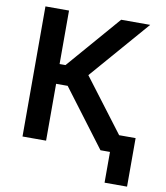

<svg xmlns="http://www.w3.org/2000/svg" viewBox="-96 -806 914 1057"><g transform="rotate(10 361.5 -277.5)"><path d="M507.5 0 268.1 -317.8H203.5V0H71.7V-727.3H203.5V-428.3H236.5L495 -727.3H657.3L370 -395.6L669.7 0ZM686.4 -99.4V171.9H560.7V-99.4Z"/></g></svg>

Font: InterMG SemiBold
Style: Regular
Weight: 600
Designer: Rasmus Andersson
Foundry: rsms
Version: Version 3.019;December 26, 2023;FontCreator 15.0.0.2955 64-b